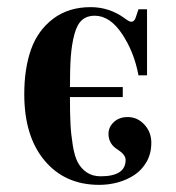

<svg xmlns="http://www.w3.org/2000/svg" viewBox="-20 -506 494 538"><path d="M48 -242C48 -163.3 67 -101.3 105 -56C143 -10.7 194 12 258 12C276 12 293.5 9.7 310.5 5C327.5 0.3 343 -6.7 357 -16C371 -25.3 382.3 -37.7 391 -53C399.7 -68.3 404 -86 404 -106C404 -126 397.5 -143 384.5 -157C371.5 -171 356 -178 338 -178C322 -178 309 -173.3 299 -164C289 -154.7 284 -143.7 284 -131C284 -111.7 293 -96.7 311 -86C325 -76.7 332 -67.3 332 -58C332 -27.3 308.7 -12 262 -12C246.7 -12 233.7 -15.7 223 -23C212.3 -30.3 204 -39.7 198 -51C192 -62.3 187.3 -78.2 184 -98.5C180.7 -118.8 178.5 -138.8 177.5 -158.5C176.5 -178.2 176 -203.3 176 -234H324V-262H176C176 -297.3 176.8 -326.2 178.5 -348.5C180.2 -370.8 183.5 -391.3 188.5 -410C193.5 -428.7 200.7 -442 210 -450C219.3 -458 231 -462 245 -462C273.7 -462 299.3 -445 322 -411C344.7 -377 360 -338.3 368 -295H392V-480H368L360 -456C357.3 -448.7 353.3 -445 348 -445C344 -445 337.7 -448.3 329 -455C300.3 -475.7 268.7 -486 234 -486C192.7 -486 157.7 -475.2 129 -453.5C100.3 -431.8 79.7 -403.2 67 -367.5C54.3 -331.8 48 -290 48 -242Z"/></svg>

Font: Km Standard TT
Style: Bold
Weight: 700
Designer: Alexey Kryukov <alexios@thessalonica.org.ru>
Version: Version 2.0.2